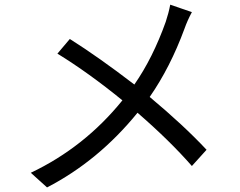

<svg xmlns="http://www.w3.org/2000/svg" viewBox="-20 -780 1040 831"><path d="M716.8 -759.8 810.5 -727.5Q791 -691.4 778.3 -655.3Q716.8 -488.3 627.9 -360.4Q775.4 -237.3 874 -131.8L810.5 -61.5Q713.9 -171.9 575.2 -292Q406.2 -84 183.6 31.2L113.3 -32.2Q345.7 -142.6 509.8 -345.7Q362.3 -465.8 228.5 -547.9L282.2 -611.3Q406.2 -533.2 561.5 -414.1Q641.6 -529.3 697.3 -685.5Q710 -723.6 716.8 -759.8Z"/></svg>

Font: Gen Shin Gothic Monospace Regular
Style: Regular
Weight: 400
Designer: [Source Han Sans]
Ryoko NISHIZUKA  (kana & ideographs); Paul D. Hunt (Latin, Greek & Cyrillic); Wenlong ZHANG  (bopomofo
Version: Version 1.002.20150607